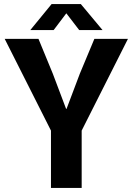

<svg xmlns="http://www.w3.org/2000/svg" viewBox="-20 -918 646 938"><path d="M229 -280 3 -728H168L238 -558L303 -386H305L370 -558L441 -728H605L379 -280V0H229ZM128 -771 232 -898H375L481 -771H367L304 -853L242 -771Z"/></svg>

Font: Murecho SemiBold
Style: Regular
Weight: 600
Designer: Neil Summerour
Foundry: Positype
Version: Version 1.010; ttfautohint (v1.8.3)